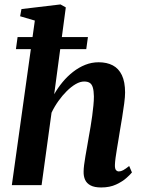

<svg xmlns="http://www.w3.org/2000/svg" viewBox="-20 -837 647 868"><path d="M437.5 10.5Q407 10.5 389.5 1.2Q372 -8 364.8 -24Q357.5 -40 358 -61Q358 -73 360.2 -91Q362.5 -109 366.2 -130.8Q370 -152.5 374 -175.2Q378 -198 381.5 -219Q385.5 -240.5 389.5 -264.5Q393.5 -288.5 396.8 -312.8Q400 -337 402.2 -359.5Q404.5 -382 404.5 -401Q404 -427 399.5 -441.8Q395 -456.5 385.5 -462.5Q376 -468.5 360.5 -468.5Q342.5 -468.5 322.5 -457Q302.5 -445.5 282.2 -425.5Q262 -405.5 244 -380.2Q226 -355 213 -327.5L168 0H33.5L137.5 -744L71 -763.5L77 -796L253.5 -817L277.5 -803.5L225 -411Q241.5 -440 263 -466Q284.5 -492 310.5 -512.2Q336.5 -532.5 365.5 -544Q394.5 -555.5 426 -555.5Q463 -555.5 489.8 -541.5Q516.5 -527.5 531 -497.2Q545.5 -467 545.5 -418.5Q545.5 -399.5 541.5 -369.2Q537.5 -339 532.2 -306.2Q527 -273.5 522 -245.5Q519 -226.5 515.5 -205.2Q512 -184 508.5 -163.2Q505 -142.5 502.5 -124Q500 -105.5 499.5 -91.5Q499 -74 504.5 -68Q510 -62 517 -62Q526.5 -62 536.8 -67.5Q547 -73 564 -86.5L576.5 -57.5Q570 -49 552 -32.8Q534 -16.5 505.2 -3Q476.5 10.5 437.5 10.5ZM59.5 -669.5H377.5L370 -615H52Z"/></svg>

Font: Merriweather 48pt
Style: Bold Italic
Weight: 700
Italic angle: -7.8°
Version: Version 2.101